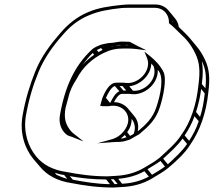

<svg xmlns="http://www.w3.org/2000/svg" viewBox="-20 -737 956 859"><path d="M437 -262H467C532 -277 585 -213 533 -149C519 -132 503 -121 484 -115L416 -96L484 -101C493 -102 503 -102 513 -102C520 -103 527 -103 532 -104L553 -110C557 -111 561 -112 565 -115L595 -132C602 -135 605 -138 608 -141C643 -170 678 -202 695 -257C709 -299 727 -380 712 -414C697 -444 676 -466 650 -487L626 -506L638 -477C660 -421 599 -359 543 -366L534 -367H500C466 -367 446 -317 438 -299C437 -296 436 -291 435 -288L428 -263C431 -263 435 -264 437 -262ZM594 -532C584 -537 571 -545 560 -550L525 -551C513 -551 500 -548 487 -546L464 -544C457 -543 450 -541 445 -540L435 -538C422 -533 402 -526 391 -515C314 -444 270 -348 248 -221C242 -184 255 -155 274 -138C283 -129 295 -127 301 -125L354 -104L311 -138C307 -141 301 -146 297 -151C274 -179 265 -206 273 -253C277 -268 281 -284 285 -298C293 -333 305 -356 323 -384C350 -437 394 -476 444 -500C473 -514 497 -520 534 -520H551C564 -520 576 -519 587 -518L635 -512ZM672 -702C713 -702 738 -670 736 -633C755 -619 764 -608 785 -588C815 -561 836 -535 854 -497C873 -458 876 -420 868 -358C859 -268 833 -191 791 -133C766 -94 728 -63 695 -32C673 -14 651 -2 626 13C589 35 546 48 494 50C482 51 472 51 461 52C392 52 332 43 275 32C217 24 171 -1 142 -37C107 -79 83 -145 96 -220C109 -293 128 -356 152 -414C178 -478 219 -534 261 -581C294 -620 332 -650 379 -669C421 -687 467 -695 523 -701C535 -702 544 -702 552 -702ZM884 -461C901 -427 904 -392 899 -342L883 -361C888 -401 889 -433 883 -462ZM896 -319C891 -276 886 -248 875 -214L857 -236C868 -271 875 -300 880 -339ZM869 -195C859 -163 843 -133 826 -107L806 -131C823 -156 839 -185 850 -217ZM817 -93C794 -59 761 -30 731 -2L710 -27C739 -54 772 -82 797 -117ZM718 8C699 22 680 33 660 45L640 20C659 8 679 -3 698 -17ZM646 53C612 71 573 83 526 85L509 63C554 59 592 48 626 29ZM506 86C502 86 497 87 493 87L476 65H489ZM472 87C412 86 358 77 306 67L292 51C342 60 395 66 455 66ZM281 63C264 59 250 53 233 45L225 36C238 40 251 44 267 46ZM657 -453 667 -441C688 -386 630 -326 575 -331L558 -351C605 -356 655 -398 657 -453ZM545 -332H532L515 -352H528ZM514 -329C495 -320 482 -295 474 -278C473 -278 473 -277 472 -277L454 -299C463 -320 479 -349 494 -352ZM680 -259C664 -208 631 -178 596 -149C602 -175 596 -199 582 -216L553 -251C539 -268 516 -280 490 -280C500 -300 513 -317 526 -317H560L568 -316C624 -309 688 -360 686 -424C716 -396 698 -312 680 -259ZM562 -129 549 -146C564 -166 569 -186 569 -205C583 -188 588 -163 578 -138ZM546 -123 531 -118C529 -118 526 -118 520 -117C526 -121 532 -127 538 -133ZM541 -535V-536H552L553 -535ZM439 -514C433 -511 427 -507 421 -504L413 -513C420 -516 425 -519 432 -522ZM481 -529 479 -531H482L483 -529ZM502 -533 501 -534C508 -535 513 -535 519 -535L520 -534C514 -534 508 -534 502 -533ZM401 -492C382 -479 365 -464 349 -446C363 -465 378 -484 395 -500ZM832 -563C817 -581 797 -600 780 -616C778 -631 772 -644 763 -655L734 -690C721 -706 700 -717 675 -717H555C547 -717 536 -716 524 -715C467 -709 419 -702 375 -683C326 -663 284 -629 250 -589C208 -541 165 -485 138 -418C114 -358 94 -295 81 -220C67 -140 92 -71 129 -26L159 9C190 47 237 73 299 82C356 93 417 102 487 102H488C499 101 510 101 521 100C575 98 621 85 661 61C685 46 710 33 733 14C767 -15 806 -49 832 -91C874 -152 902 -229 912 -323C920 -385 917 -429 897 -470C887 -492 875 -511 861 -528ZM755 -638C753 -640 751 -640 751 -644C752 -642 754 -640 755 -638Z"/></svg>

Font: Blanket
Style: Ugh
Weight: 900
Foundry: Cannot Into Space Fonts
Version: Version 0.9